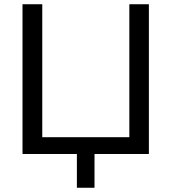

<svg xmlns="http://www.w3.org/2000/svg" viewBox="-20 -725 807 904"><path d="M342 159V0H86V-705H179V-79H589V-705H681V0H425V159Z"/></svg>

Font: Mulish Medium
Style: Regular
Weight: 500
Designer: Vernon Adams
Foundry: Vernon Adams
Version: Version 3.603; ttfautohint (v1.8.3)